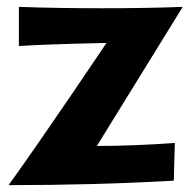

<svg xmlns="http://www.w3.org/2000/svg" viewBox="-20 -543 560 559"><path d="M512 -523C434 -520 356 -519 278 -519C197 -519 115 -520 35 -523V-409C128 -415 290 -418 290 -418C290 -418 109 -148 5 -4C168 -4 328 -8 486 -17L489 -127C413 -121 328 -118 262 -118Z"/></svg>

Font: Galindo
Style: Regular
Weight: 400
Designer: Astigmatic (AOETI)
Foundry: Astigmatic (AOETI)
Version: Version 1.000